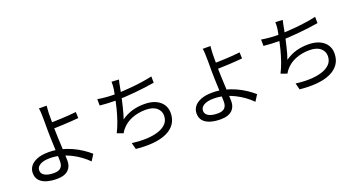

<svg xmlns="http://www.w3.org/2000/svg" viewBox="-48 -1473 4095 2203"><g transform="rotate(-20 2000.0 -371.0)"><path d="M541 -785Q540 -775 538.5 -757Q537 -739 535.5 -720Q534 -701 534 -686Q534 -652 534 -603Q534 -554 534 -503Q534 -462 536.5 -407.5Q539 -353 541.5 -296Q544 -239 546.5 -188.5Q549 -138 549 -106Q549 -75 539 -47.5Q529 -20 507.5 1Q486 22 451 34Q416 46 366 46Q297 46 243 30Q189 14 157.5 -20.5Q126 -55 126 -112Q126 -157 153 -194Q180 -231 236 -253.5Q292 -276 378 -276Q452 -276 521.5 -259Q591 -242 652.5 -214Q714 -186 765.5 -151.5Q817 -117 855 -83L807 -7Q770 -45 721.5 -80.5Q673 -116 616 -144.5Q559 -173 496.5 -189.5Q434 -206 368 -206Q290 -206 248 -181Q206 -156 206 -115Q206 -74 246 -51.5Q286 -29 358 -29Q413 -29 440 -54.5Q467 -80 467 -132Q467 -160 465 -206.5Q463 -253 461 -307Q459 -361 457 -412.5Q455 -464 455 -503Q455 -532 455 -566Q455 -600 455 -632.5Q455 -665 454 -686Q454 -704 453 -723.5Q452 -743 450.5 -759.5Q449 -776 446 -785ZM490 -584Q515 -584 556 -585Q597 -586 645 -588Q693 -590 741 -593.5Q789 -597 830 -602L833 -527Q792 -523 743.5 -520Q695 -517 647 -514.5Q599 -512 557.5 -511Q516 -510 490 -510Z M1423 -783Q1417 -763 1413 -741Q1409 -719 1405 -699Q1400 -675 1393.5 -639.5Q1387 -604 1377.5 -562.5Q1368 -521 1358 -479Q1348 -437 1337.5 -399.5Q1327 -362 1316 -334Q1382 -380 1450.5 -399.5Q1519 -419 1598 -419Q1678 -419 1734 -394Q1790 -369 1820 -324.5Q1850 -280 1850 -221Q1850 -143 1812 -89Q1774 -35 1705 -4Q1636 27 1541.5 35.5Q1447 44 1332 32L1312 -47Q1399 -35 1480.5 -37.5Q1562 -40 1626.5 -59.5Q1691 -79 1729.5 -118Q1768 -157 1768 -219Q1768 -275 1722.5 -313.5Q1677 -352 1589 -352Q1500 -352 1422 -321.5Q1344 -291 1294 -231Q1285 -220 1277.5 -209.5Q1270 -199 1263 -185L1188 -212Q1217 -268 1241 -337.5Q1265 -407 1283 -478Q1301 -549 1313 -608.5Q1325 -668 1330 -705Q1333 -729 1334 -748Q1335 -767 1334 -788ZM1112 -656Q1152 -649 1204.5 -644Q1257 -639 1302 -639Q1350 -639 1409 -642Q1468 -645 1532 -651Q1596 -657 1660.5 -666.5Q1725 -676 1784 -689L1785 -612Q1732 -603 1669.5 -595Q1607 -587 1542 -581Q1477 -575 1415.5 -571.5Q1354 -568 1303 -568Q1252 -568 1204.5 -571Q1157 -574 1113 -578Z M2541 -785Q2540 -775 2538.5 -757Q2537 -739 2535.5 -720Q2534 -701 2534 -686Q2534 -652 2534 -603Q2534 -554 2534 -503Q2534 -462 2536.5 -407.5Q2539 -353 2541.5 -296Q2544 -239 2546.5 -188.5Q2549 -138 2549 -106Q2549 -75 2539 -47.5Q2529 -20 2507.5 1Q2486 22 2451 34Q2416 46 2366 46Q2297 46 2243 30Q2189 14 2157.5 -20.5Q2126 -55 2126 -112Q2126 -157 2153 -194Q2180 -231 2236 -253.5Q2292 -276 2378 -276Q2452 -276 2521.5 -259Q2591 -242 2652.5 -214Q2714 -186 2765.5 -151.5Q2817 -117 2855 -83L2807 -7Q2770 -45 2721.5 -80.5Q2673 -116 2616 -144.5Q2559 -173 2496.5 -189.5Q2434 -206 2368 -206Q2290 -206 2248 -181Q2206 -156 2206 -115Q2206 -74 2246 -51.5Q2286 -29 2358 -29Q2413 -29 2440 -54.5Q2467 -80 2467 -132Q2467 -160 2465 -206.5Q2463 -253 2461 -307Q2459 -361 2457 -412.5Q2455 -464 2455 -503Q2455 -532 2455 -566Q2455 -600 2455 -632.5Q2455 -665 2454 -686Q2454 -704 2453 -723.5Q2452 -743 2450.5 -759.5Q2449 -776 2446 -785ZM2490 -584Q2515 -584 2556 -585Q2597 -586 2645 -588Q2693 -590 2741 -593.5Q2789 -597 2830 -602L2833 -527Q2792 -523 2743.5 -520Q2695 -517 2647 -514.5Q2599 -512 2557.5 -511Q2516 -510 2490 -510Z M3423 -783Q3417 -763 3413 -741Q3409 -719 3405 -699Q3400 -675 3393.5 -639.5Q3387 -604 3377.5 -562.5Q3368 -521 3358 -479Q3348 -437 3337.5 -399.5Q3327 -362 3316 -334Q3382 -380 3450.5 -399.5Q3519 -419 3598 -419Q3678 -419 3734 -394Q3790 -369 3820 -324.5Q3850 -280 3850 -221Q3850 -143 3812 -89Q3774 -35 3705 -4Q3636 27 3541.5 35.5Q3447 44 3332 32L3312 -47Q3399 -35 3480.5 -37.5Q3562 -40 3626.5 -59.5Q3691 -79 3729.5 -118Q3768 -157 3768 -219Q3768 -275 3722.5 -313.5Q3677 -352 3589 -352Q3500 -352 3422 -321.5Q3344 -291 3294 -231Q3285 -220 3277.5 -209.5Q3270 -199 3263 -185L3188 -212Q3217 -268 3241 -337.5Q3265 -407 3283 -478Q3301 -549 3313 -608.5Q3325 -668 3330 -705Q3333 -729 3334 -748Q3335 -767 3334 -788ZM3112 -656Q3152 -649 3204.5 -644Q3257 -639 3302 -639Q3350 -639 3409 -642Q3468 -645 3532 -651Q3596 -657 3660.5 -666.5Q3725 -676 3784 -689L3785 -612Q3732 -603 3669.5 -595Q3607 -587 3542 -581Q3477 -575 3415.5 -571.5Q3354 -568 3303 -568Q3252 -568 3204.5 -571Q3157 -574 3113 -578Z"/></g></svg>

Font: Noto Sans HK
Style: Regular
Weight: 400
Designer: Ryoko NISHIZUKA 西塚涼子 (kana, bopomofo & ideographs); Paul D. Hunt (Latin, Greek & Cyrillic); Sandoll Communications 산돌커뮤니
Foundry: Adobe
Version: Version 2.004-H2;hotconv 1.0.118;makeotfexe 2.5.65603